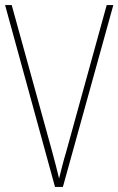

<svg xmlns="http://www.w3.org/2000/svg" viewBox="-20 -734 465 754"><path d="M425 -714H399L240 -138C228 -99 221 -68 212 -33C204 -68 195 -100 185 -138L26 -714H0L196 0H227Z"/></svg>

Font: Noto Sans Hebrew Condensed Thin
Style: Regular
Weight: 100
Width: 3
Designer: Monotype Design Team
Foundry: Monotype Imaging Inc.
Version: Version 2.004